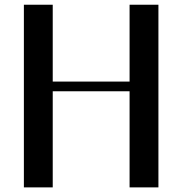

<svg xmlns="http://www.w3.org/2000/svg" viewBox="-20 -812 790 832"><path d="M83.5 -791.5H208.5V-458.5H541.5V-791.5H666.5V0H541.5V-416.5H208.5V0H83.5Z"/></svg>

Font: Resagnicto
Style: Bold
Weight: 700
Version: Version 0.9991